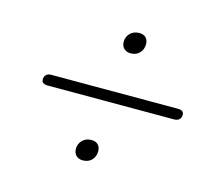

<svg xmlns="http://www.w3.org/2000/svg" viewBox="-76 -673 752 665"><g transform="rotate(15 300.0 -340.5)"><path d="M65 -337Q65 -348 71.5 -354Q78 -360 89 -360H543Q554 -360 559.5 -356Q565 -352 565 -344Q565 -333 558.5 -327Q552 -321 541 -321H87Q76 -321 70.5 -325Q65 -329 65 -337ZM238 -134Q238 -153 250.5 -165.5Q263 -178 283 -178Q298 -178 306.5 -169.5Q315 -161 315 -146Q315 -127 303 -114.5Q291 -102 271 -102Q256 -102 247 -111Q238 -120 238 -134ZM302 -535Q302 -554 314.5 -566.5Q327 -579 347 -579Q362 -579 370.5 -570.5Q379 -562 379 -547Q379 -528 367 -515.5Q355 -503 335 -503Q320 -503 311 -512Q302 -521 302 -535Z"/></g></svg>

Font: SN Pro Thin
Style: Italic
Weight: 200
Italic angle: -9°
Designer: Tobias Whetton
Foundry: Supernotes
Version: Version 1.003;Glyphs 3.3 (3324)